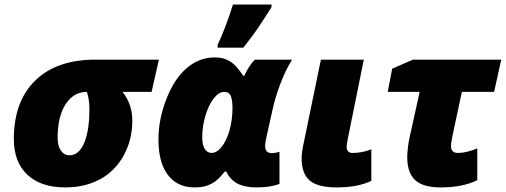

<svg xmlns="http://www.w3.org/2000/svg" viewBox="-20 -816 2228 846"><path d="M563 -284.2Q563 -199.2 524.4 -129.9Q485.8 -60.5 419.4 -25.4Q353 9.8 267.1 9.8Q160.2 9.8 100.6 -46.1Q41 -102.1 41 -203.1Q41 -369.1 135.3 -461.2Q229.5 -553.2 400.9 -553.2H680.2L647.9 -411.1H520Q563 -356.9 563 -284.2ZM362.8 -411.1Q304.2 -411.1 269 -356.7Q233.9 -302.2 233.9 -210Q233.9 -172.9 248.3 -152.3Q262.7 -131.8 286.1 -131.8Q328.1 -131.8 351.1 -186.8Q374 -241.7 374 -335Q374 -378.4 362.8 -411.1Z M926.3 -563Q953.6 -563 973.9 -555.2Q994.1 -547.4 1010.7 -532.5Q1027.3 -517.6 1052.2 -481.9H1056.2Q1077.6 -527.8 1103 -553.2H1267.1Q1241.7 -513.7 1218 -453.6Q1194.3 -393.6 1181.2 -334L1155.3 -217.8Q1148.4 -190.4 1148.4 -170.9Q1148.4 -141.1 1179.2 -141.1Q1191.9 -141.1 1211.4 -147V-5.9Q1171.9 9.8 1110.4 9.8Q1058.6 9.8 1026.1 -7.3Q993.7 -24.4 977.1 -60.1H970.2Q947.3 -30.8 929.4 -17.6Q911.6 -4.4 889.9 2.7Q868.2 9.8 837.4 9.8Q761.7 9.8 720 -44.9Q678.2 -99.6 678.2 -201.2Q678.2 -291 713.4 -380.4Q748.5 -469.7 803.2 -516.4Q857.9 -563 926.3 -563ZM912.1 -142.1Q935.1 -142.1 956.8 -169.2Q978.5 -196.3 991.5 -242.2Q1004.4 -288.1 1004.4 -340.8Q1004.4 -373.5 997.1 -392.3Q989.7 -411.1 968.3 -411.1Q944.3 -411.1 921.6 -382.1Q898.9 -353 885 -305.7Q871.1 -258.3 871.1 -211.9Q871.1 -177.2 882.3 -159.7Q893.6 -142.1 912.1 -142.1ZM939 -618.2Q951.7 -644 972.2 -697Q992.7 -750 1006.3 -795.9H1176.3V-784.2Q1162.1 -762.2 1148.4 -740.7Q1134.8 -719.2 1120.1 -697.5Q1105.5 -675.8 1088.6 -653.3Q1071.8 -630.9 1052.2 -606H939Z M1616.2 -19Q1555.7 9.8 1463.9 9.8Q1379.9 9.8 1344.5 -20.8Q1309.1 -51.3 1309.1 -118.2Q1309.1 -145 1318.8 -189L1394 -553.2H1583L1513.2 -208Q1507.3 -179.7 1507.3 -167Q1507.3 -155.8 1514.2 -148.9Q1521 -142.1 1533.2 -142.1Q1576.2 -142.1 1616.2 -158.2Z M1967.3 -171.9Q1967.3 -142.1 1998 -142.1Q2034.7 -142.1 2083 -162.1V-22Q2018.6 9.8 1921.4 9.8Q1844.2 9.8 1809.3 -22.5Q1774.4 -54.7 1774.4 -123Q1774.4 -139.6 1777.3 -165.3Q1780.3 -190.9 1784.2 -208L1829.1 -411.1H1688.5L1708 -513.2L1799.3 -553.2H2188.5L2157.2 -411.1H2015.1L1974.1 -219.2Q1967.3 -188 1967.3 -171.9Z"/></svg>

Font: Open Sans Extrabold
Style: Italic
Weight: 800
Italic angle: -12°
Foundry: Ascender Corporation
Version: Version 1.10